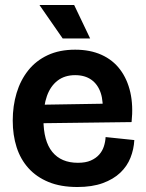

<svg xmlns="http://www.w3.org/2000/svg" viewBox="-20 -735 583 769"><path d="M290 14Q223 14 174.5 -6Q126 -26 94 -61.5Q62 -97 46.5 -145.5Q31 -194 31 -252Q31 -311 46.5 -362.5Q62 -414 93 -453Q124 -492 171 -514Q218 -536 281 -536Q341 -536 386.5 -515.5Q432 -495 461 -456.5Q490 -418 502 -365Q514 -312 507 -246L111 -241V-315L418 -320L390 -277Q395 -328 383.5 -362.5Q372 -397 346 -415.5Q320 -434 281 -434Q239 -434 210.5 -412Q182 -390 168 -350.5Q154 -311 154 -257Q154 -170 189.5 -126.5Q225 -83 292 -83Q323 -83 343.5 -92Q364 -101 377 -115.5Q390 -130 396 -148.5Q402 -167 403 -186L518 -174Q516 -137 502.5 -103Q489 -69 461.5 -43Q434 -17 391.5 -1.5Q349 14 290 14ZM231 -581 138 -715H277L341 -581Z"/></svg>

Font: Bricolage Grotesque 72pt SemiBold
Style: Regular
Weight: 600
Version: Version 1.001;gftools[0.9.33.dev8+g029e19f]